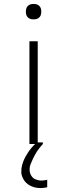

<svg xmlns="http://www.w3.org/2000/svg" viewBox="-20 -729 340 972"><path d="M129 0V-520H171V0ZM185 223Q174 223 162.5 221Q151 219 140.5 214.5Q130 210 121 203.5Q112 197 105 188Q98 179 93 166.5Q88 154 88 146V137Q88 124 91 111Q94 98 99 85.5Q104 73 110.5 61.5Q117 50 124.5 39Q132 28 142 16.5Q152 5 159 -1L167 -8H197V0Q189 9 181.5 18Q174 27 167.5 37Q161 47 155.5 57.5Q150 68 145 78.5Q140 89 135 102Q130 115 130 123V132Q130 139 132 146Q134 153 137.5 159Q141 165 146 170Q151 175 157.5 178Q164 181 172 183Q180 185 185 185H191Q197 185 204 184Q211 183 215 182L219 181V219Q215 220 211.5 220.5Q208 221 204.5 221.5Q201 222 196.5 222.5Q192 223 189 223ZM150 -631Q142 -631 134.5 -633Q127 -635 121 -641Q115 -647 113 -654.5Q111 -662 111 -670Q111 -678 113 -685.5Q115 -693 121 -699Q127 -705 134.5 -707Q142 -709 150 -709Q158 -709 165.5 -707Q173 -705 179 -699Q185 -693 187 -685.5Q189 -678 189 -670Q189 -662 187 -654.5Q185 -647 179 -641Q173 -635 165.5 -633Q158 -631 150 -631Z"/></svg>

Font: Iosevka Aile Extralight
Style: Regular
Weight: 200
Designer: Belleve Invis
Foundry: Belleve Invis
Version: Version 31.1.0; ttfautohint (v1.8.4)